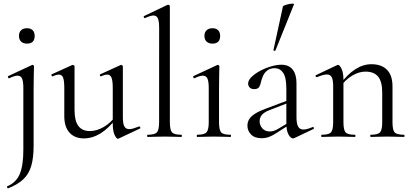

<svg xmlns="http://www.w3.org/2000/svg" viewBox="-20 -751 2257 1053"><path d="M166.4 -386.8Q166.4 -378.8 165.4 -348Q164.4 -317.2 164.4 -269.2V48Q164.4 114 151.5 158.5Q138.6 203 108.1 232Q77.6 261 24 282Q22 283 19.5 277.5Q17 272 19.2 271Q69 250 88.5 203Q108 156 108 71V-268Q108 -303.4 101.2 -319.7Q94.4 -336 76.6 -336Q68 -336 56.9 -332.6Q45.8 -329.2 30.8 -321.8Q26.8 -320.8 24.2 -326.4Q21.6 -332 25.4 -333.8L154.8 -394.2Q156.8 -395.2 157.8 -395.2Q161.2 -395.2 163.8 -392.6Q166.4 -390 166.4 -386.8ZM128.2 -511.8Q107.4 -511.8 95.7 -523Q84 -534.2 84 -554.4Q84 -574 95.7 -585.1Q107.4 -596.2 128.2 -596.2Q148.2 -596.2 159.2 -585.1Q170.2 -574 170.2 -554.4Q170.2 -511.8 128.2 -511.8Z M439.4 8Q390 8 361.3 -23.4Q332.6 -54.8 332.6 -114.6V-268Q332.6 -307.4 326.3 -324.6Q320 -341.8 303.2 -341.8Q289 -341.8 269.4 -332.4Q265.4 -330.6 262.9 -336.6Q260.4 -342.6 264.2 -343.6L375 -394Q377.2 -395 379.2 -395Q381.8 -395 385.3 -392.5Q388.8 -390 388.8 -386.8V-148.2Q388.8 -88.6 409.7 -60.4Q430.6 -32.2 472.6 -32.2Q511.2 -32.2 549.8 -55.1Q588.4 -78 616.6 -117.4L621.8 -106.2Q575.8 -46.8 531.4 -19.4Q487 8 439.4 8ZM653.8 -386.8V-107.2Q653.8 -73.2 661.9 -58Q670 -42.8 689 -42.8Q699.2 -42.8 711.7 -46.6Q724.2 -50.4 742 -57Q746.8 -59 749 -53.5Q751.2 -48 747.4 -46L630.2 9Q628.2 10 626 10Q618.4 10 608.4 -11.4Q598.4 -32.8 598.4 -73.2V-268Q598.4 -307.4 591.7 -324.6Q585 -341.8 568.2 -341.8Q554 -341.8 534.2 -332.4Q530.4 -330.6 528.3 -336.6Q526.2 -342.6 530 -343.6L640.8 -394Q642.8 -395 644.2 -395Q646.8 -395 650.3 -392.5Q653.8 -390 653.8 -386.8Z M789.8 0Q787 0 787 -6Q787 -12 789.8 -12Q828.8 -12 840.7 -25.3Q852.6 -38.6 852.6 -81L852.8 -597.8Q852.8 -633.4 846 -649.7Q839.2 -666 821.4 -666Q806 -666 775.4 -651.8Q771.6 -650 769 -656Q766.4 -662 770 -663L897.8 -724Q899.8 -725 902.6 -725Q905.2 -725 908.4 -722.5Q911.6 -720 911.6 -716.8V-81Q911.6 -39.4 923 -25.7Q934.4 -12 974.2 -12Q977.4 -12 977.4 -6Q977.4 0 974.2 0Q956.8 0 932.7 -1Q908.6 -2 882 -2Q856.2 -2 831.8 -1Q807.4 0 789.8 0Z M1061.4 0Q1059.2 0 1059.2 -6Q1059.2 -12 1061.4 -12Q1100.4 -12 1112.6 -25.3Q1124.8 -38.6 1124.8 -81V-268Q1124.8 -303.4 1117.9 -319.7Q1111 -336 1092.4 -336Q1083.8 -336 1072.7 -332.6Q1061.6 -329.2 1046.6 -321.8Q1042.6 -320.8 1040.1 -326.4Q1037.6 -332 1041.4 -333.8L1170.8 -394.2Q1173.6 -395.2 1174.6 -395.2Q1177.2 -395.2 1180.2 -392.6Q1183.2 -390 1183.2 -386.8Q1183.2 -378.8 1182.2 -348Q1181.2 -317.2 1181.2 -269.2V-81Q1181.2 -38.6 1192.7 -25.3Q1204.2 -12 1244 -12Q1247 -12 1247 -6Q1247 0 1244 0Q1226.4 0 1202.8 -1Q1179.2 -2 1152.6 -2Q1127 -2 1103.4 -1Q1079.8 0 1061.4 0ZM1145.4 -511.8Q1124.6 -511.8 1112.9 -523Q1101.2 -534.2 1101.2 -554.4Q1101.2 -574 1112.9 -585.1Q1124.6 -596.2 1145.4 -596.2Q1165.4 -596.2 1176.4 -585.1Q1187.4 -574 1187.4 -554.4Q1187.4 -511.8 1145.4 -511.8Z M1595.2 6Q1591.2 8 1586.8 8Q1573.6 8 1562 -13.6Q1550.4 -35.2 1550.4 -76.2V-264.6Q1550.4 -326.8 1532.8 -351.9Q1515.2 -377 1486.8 -377Q1461.8 -377 1446.1 -364.7Q1430.4 -352.4 1422.7 -335Q1415 -317.6 1411.6 -303Q1409.4 -288.8 1402.4 -275.5Q1395.4 -262.2 1374.4 -262.2Q1357.2 -262.2 1349 -271.6Q1340.8 -281 1340.8 -292.2Q1340.8 -310.6 1359.5 -328.9Q1378.2 -347.2 1406.8 -362.5Q1435.4 -377.8 1466.5 -386.9Q1497.6 -396 1523 -396Q1564 -396 1585 -369.6Q1606 -343.2 1606 -294.6V-108Q1606 -73.4 1614.9 -57Q1623.8 -40.6 1644.4 -40.6Q1662.4 -40.6 1694.2 -54Q1699 -56 1701.1 -50.5Q1703.2 -45 1698.2 -43ZM1415.2 7Q1376.8 7 1356.9 -13.3Q1337 -33.6 1337 -61.8Q1337 -82 1347.4 -98.3Q1357.8 -114.6 1380.8 -128.7Q1403.8 -142.8 1440.4 -156.2L1560.4 -201.2L1562.8 -187.8L1457 -146.6Q1438.6 -139.6 1426.8 -130.7Q1415 -121.8 1409.4 -110.9Q1403.8 -100 1403.8 -86.6Q1403.8 -63.8 1418.8 -46.9Q1433.8 -30 1459.6 -30Q1470 -30 1481.1 -33.2Q1492.2 -36.4 1507.8 -45.8L1571.4 -83.8L1573.2 -71L1499.2 -23.4Q1474.8 -7.2 1455.6 -0.1Q1436.4 7 1415.2 7ZM1490.6 -474Q1489.6 -471 1484.1 -472.5Q1478.6 -474 1479.6 -476L1531.8 -716Q1533 -719 1542.5 -722.5Q1552 -726 1564.3 -728.5Q1576.6 -731 1585.4 -731Q1594.2 -731 1592.2 -727Z M2013.6 0Q2010.6 0 2010.6 -6Q2010.6 -12 2013.6 -12Q2052.6 -12 2064.4 -25.3Q2076.2 -38.6 2076.2 -81V-243.4Q2076.2 -303 2053.9 -330.6Q2031.6 -358.2 1984 -358.2Q1947.6 -358.2 1909.7 -335.2Q1871.8 -312.2 1844.8 -271.8L1840.6 -283.8Q1885.2 -343.4 1928.4 -371.1Q1971.6 -398.8 2017.2 -398.8Q2072.4 -398.8 2102.5 -368.2Q2132.6 -337.6 2132.6 -277V-81Q2132.6 -38.6 2144.1 -25.3Q2155.6 -12 2195.4 -12Q2198.4 -12 2198.4 -6Q2198.4 0 2195.4 0Q2177.8 0 2154.2 -1Q2130.6 -2 2104.8 -2Q2079.2 -2 2055.2 -1Q2031.2 0 2013.6 0ZM1744.6 0Q1741.6 0 1741.6 -6Q1741.6 -12 1744.6 -12Q1783.6 -12 1795.4 -25.3Q1807.2 -38.6 1807.2 -81V-278.6Q1807.2 -312 1799.4 -327.3Q1791.6 -342.6 1772.2 -342.6Q1762.4 -342.6 1748.8 -338.7Q1735.2 -334.8 1717.8 -327.8Q1713.8 -326.6 1711.4 -331.8Q1709 -337 1712.6 -338.8L1829.2 -394Q1832 -395.2 1834.6 -395.2Q1842.4 -395.2 1853 -374Q1863.6 -352.8 1863.6 -312.6V-81Q1863.6 -38.6 1875.1 -25.3Q1886.6 -12 1926.4 -12Q1929.4 -12 1929.4 -6Q1929.4 0 1926.4 0Q1908.8 0 1885.2 -1Q1861.6 -2 1835.8 -2Q1810.2 -2 1786.2 -1Q1762.2 0 1744.6 0Z"/></svg>

Font: Cormorant Garamond Light
Style: Regular
Weight: 300
Designer: Christian Thalmann (Catharsis Fonts)
Foundry: Catharsis Fonts
Version: Version 4.001